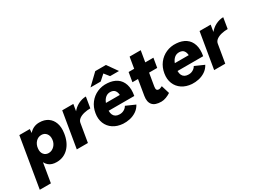

<svg xmlns="http://www.w3.org/2000/svg" viewBox="-75 -1423 3091 2334"><g transform="rotate(-30 1471.0 -256.0)"><path d="M-19 200 98 -500H245L238 -408L137 200ZM382 -512Q454 -512 502.5 -479Q551 -446 572 -386.5Q593 -327 581 -247Q573 -189 552 -141.5Q531 -94 498.5 -59.5Q466 -25 423.5 -6.5Q381 12 330 12Q260 12 220 -22Q180 -56 167 -115.5Q154 -175 166 -252Q174 -314 192.5 -362.5Q211 -411 239 -444.5Q267 -478 303 -495Q339 -512 382 -512ZM329 -368Q305 -368 285 -358.5Q265 -349 249.5 -332Q234 -315 224.5 -292.5Q215 -270 213 -245Q207 -195 232 -163.5Q257 -132 300 -132Q324 -132 344.5 -142Q365 -152 381 -168.5Q397 -185 407 -207Q417 -229 419 -254Q424 -304 398.5 -336Q373 -368 329 -368Z M616 0 700 -500H856L772 0ZM774 -256Q788 -337 829 -392Q870 -447 924.5 -474.5Q979 -502 1033 -502L1008 -350Q962 -350 919.5 -340Q877 -330 848.5 -309Q820 -288 815 -256Z M1260 12Q1181 6 1125.5 -31Q1070 -68 1045 -129.5Q1020 -191 1033 -268Q1046 -346 1089.5 -402.5Q1133 -459 1198.5 -488Q1264 -517 1341 -511Q1417 -506 1469 -470.5Q1521 -435 1542 -370Q1563 -305 1546 -213H1186Q1186 -178 1197 -155.5Q1208 -133 1228 -121.5Q1248 -110 1274 -109Q1312 -106 1342.5 -123Q1373 -140 1387 -167L1516 -110Q1490 -62 1447.5 -34Q1405 -6 1356 4.5Q1307 15 1260 12ZM1205 -312H1400Q1398 -351 1379 -375Q1360 -399 1320 -401Q1279 -403 1250 -379Q1221 -355 1205 -312ZM1137 -569 1286 -712H1435V-708L1280 -569ZM1412 -569 1301 -708 1302 -712H1436L1537 -569Z M1799 12Q1711 12 1675 -30.5Q1639 -73 1652 -152L1736 -656H1892L1814 -191Q1809 -160 1817 -146.5Q1825 -133 1848 -133Q1857 -133 1870 -138Q1883 -143 1895 -149L1930 -34Q1902 -15 1866.5 -1.5Q1831 12 1799 12ZM1610 -369 1632 -500H1980L1958 -369Z M2227 12Q2148 6 2092.5 -31Q2037 -68 2012 -129.5Q1987 -191 2000 -268Q2013 -346 2056.5 -402.5Q2100 -459 2165.5 -488Q2231 -517 2308 -511Q2384 -506 2436 -470.5Q2488 -435 2509 -370Q2530 -305 2513 -213H2153Q2153 -178 2164 -155.5Q2175 -133 2195 -121.5Q2215 -110 2241 -109Q2279 -106 2309.5 -123Q2340 -140 2354 -167L2483 -110Q2457 -62 2414.5 -34Q2372 -6 2323 4.5Q2274 15 2227 12ZM2172 -312H2367Q2365 -351 2346 -375Q2327 -399 2287 -401Q2246 -403 2217 -379Q2188 -355 2172 -312Z M2544 0 2628 -500H2784L2700 0ZM2702 -256Q2716 -337 2757 -392Q2798 -447 2852.5 -474.5Q2907 -502 2961 -502L2936 -350Q2890 -350 2847.5 -340Q2805 -330 2776.5 -309Q2748 -288 2743 -256Z"/></g></svg>

Font: Figtree ExtraBold
Style: Italic
Weight: 800
Italic angle: -9.5°
Foundry: Erik Kennedy
Version: Version 2.001;gftools[0.9.30]